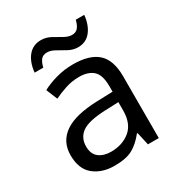

<svg xmlns="http://www.w3.org/2000/svg" viewBox="-176 -853 913 980"><g transform="rotate(-30 280.5 -362.5)"><path d="M288 -545Q386 -545 433 -502Q480 -459 480 -365V0H416L399 -76H395Q360 -32 321.5 -11Q283 10 215 10Q142 10 94 -28.5Q46 -67 46 -149Q46 -229 109 -272.5Q172 -316 303 -320L394 -323V-355Q394 -422 365 -448Q336 -474 283 -474Q241 -474 203 -461.5Q165 -449 132 -433L105 -499Q140 -518 188 -531.5Q236 -545 288 -545ZM314 -259Q214 -255 175.5 -227Q137 -199 137 -148Q137 -103 164.5 -82Q192 -61 235 -61Q303 -61 348 -98.5Q393 -136 393 -214V-262ZM98 -606Q104 -665 132.5 -699.5Q161 -734 208 -734Q238 -734 264.5 -719.5Q291 -705 315 -691Q339 -677 360 -677Q383 -677 395.5 -691.5Q408 -706 415 -735H465Q459 -677 431 -642Q403 -607 356 -607Q328 -607 301.5 -621Q275 -635 250.5 -649.5Q226 -664 204 -664Q180 -664 168 -649.5Q156 -635 149 -606Z"/></g></svg>

Font: Noto Sans Limbu
Style: Regular
Weight: 400
Designer: Monotype Design Team
Foundry: Monotype Imaging Inc.
Version: Version 2.004; ttfautohint (v1.8.4.7-5d5b)